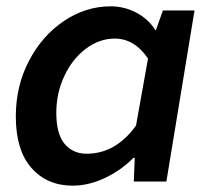

<svg xmlns="http://www.w3.org/2000/svg" viewBox="-20 -574 651 607"><path d="M30 -206Q30 -302 71.5 -381.5Q113 -461 182 -507.5Q251 -554 330 -554Q373 -554 411 -534Q449 -514 471 -479H473L495 -541H595L506 0H403L406 -75H402Q361 -34 310 -10.5Q259 13 210 13Q129 13 79.5 -43Q30 -99 30 -206ZM410 -177 448 -389Q405 -452 343 -452Q294 -452 251.5 -420Q209 -388 183.5 -334Q158 -280 158 -217Q158 -151 184 -119.5Q210 -88 254 -88Q346 -88 410 -177Z"/></svg>

Font: Nebula Sans Semibold
Style: Regular
Weight: 600
Italic angle: -9°
Designer: Paul D. Hunt for Adobe (as Source Sans)
Foundry: Nebula Entertainment & Broadcasting LLC
Version: Version 1.010